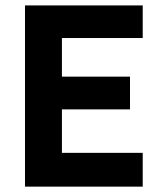

<svg xmlns="http://www.w3.org/2000/svg" viewBox="-20 -696 601 716"><path d="M73.2 0V-675.8H512.2V-554.2H210.9V-410.2H464.8V-288.1H210.9V-126H512.2V0Z"/></svg>

Font: Clear Sans
Style: Bold
Weight: 700
Foundry: Intel Corporation
Version: Version 1.00